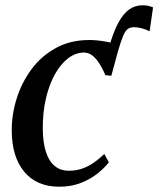

<svg xmlns="http://www.w3.org/2000/svg" viewBox="-20 -697 600 727"><path d="M401.5 -410 392 -515.5Q409 -576 428.2 -611.2Q447.5 -646.5 470 -661.8Q492.5 -677 519 -677Q531 -677 540.8 -675Q550.5 -673 559.5 -669L546.5 -578.5Q530.5 -586.5 515.5 -590.2Q500.5 -594 488 -594Q474 -594 464.5 -587.8Q455 -581.5 446.2 -561Q437.5 -540.5 425 -497ZM204 10Q119.5 10 72.2 -46.2Q25 -102.5 24.5 -201.5Q24 -262.5 43 -323.5Q62 -384.5 99.2 -434.8Q136.5 -485 191.5 -515.2Q246.5 -545.5 318 -545.5Q345 -545.5 377.5 -540Q410 -534.5 432.5 -524L401.5 -410L379 -412.5Q367 -440.5 354.2 -459.5Q341.5 -478.5 327.8 -488.2Q314 -498 298 -498Q266.5 -498 238.2 -476.5Q210 -455 188.2 -416.2Q166.5 -377.5 154 -324.5Q141.5 -271.5 142 -208Q142.5 -157.5 153.8 -122.2Q165 -87 186.8 -68.8Q208.5 -50.5 240.5 -50.5Q269 -50.5 292.5 -59Q316 -67.5 336.2 -81.8Q356.5 -96 375 -114L392 -82.5Q377 -62.5 350.5 -41Q324 -19.5 287.2 -4.8Q250.5 10 204 10Z"/></svg>

Font: Merriweather 72pt Medium
Style: Italic
Weight: 500
Italic angle: -7.8°
Version: Version 2.101